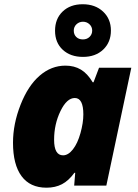

<svg xmlns="http://www.w3.org/2000/svg" viewBox="-20 -871 647 901"><path d="M238.3 -726.8Q238.3 -782.7 273.9 -816.9Q309.6 -851.1 368.2 -851.1Q426.8 -851.1 463.6 -816.7Q500.5 -782.2 500.5 -727.5Q500.5 -672.9 464.4 -638.4Q428.2 -604 369.4 -604Q310.5 -604 274.4 -637.5Q238.3 -670.9 238.3 -726.8ZM368.9 -686Q388.2 -686 400.4 -698Q412.6 -710 412.6 -727.5Q412.6 -745.1 399.9 -757.1Q387.2 -769 369.4 -769Q351.6 -769 338.9 -757.1Q326.2 -745.1 326.2 -727.1Q326.2 -709 337.9 -697.5Q349.6 -686 368.9 -686ZM198.2 9.8Q121.1 9.8 81.1 -44.4Q41 -98.6 41 -201.2Q41 -289.1 76.4 -379.2Q111.8 -469.2 166.3 -516.1Q220.7 -563 287.1 -563Q328.6 -563 359.6 -544.4Q390.6 -525.9 415 -484.9H418.9L444.8 -553.2H596.2L479 0H328.1L333 -60.1H329.1Q302.2 -22.9 270.8 -6.6Q239.3 9.8 198.2 9.8ZM275.9 -142.1Q300.3 -142.1 322.3 -170.2Q344.2 -198.2 357.7 -246.6Q371.1 -294.9 371.1 -334Q371.1 -411.1 331.1 -411.1Q293.5 -411.1 263.7 -349.6Q233.9 -288.1 233.9 -215.1Q233.9 -142.1 275.9 -142.1Z"/></svg>

Font: Open Sans Hebrew Extra Bold
Style: Italic
Weight: 800
Italic angle: -12°
Foundry: Ascender Corporation, Yanek Iontef
Version: Version 2.001;PS 002.001;hotconv 1.0.70;makeotf.lib2.5.58329